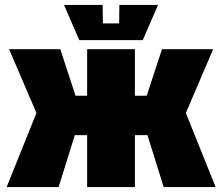

<svg xmlns="http://www.w3.org/2000/svg" viewBox="-20 -760 903 780"><path d="M528 0H334V-211H284L218 0H7L128 -301L17 -560H225L287 -371H334V-560H528V-371H576L638 -560H846L735 -301L856 0H645L579 -211H528ZM465 -740H622L560 -597H302L240 -740H397L398 -665H464Z"/></svg>

Font: Tektur SemiCondensed ExtraBold
Style: Regular
Weight: 800
Width: 4
Designer: Adam Jagosz
Foundry: Adam Jagosz
Version: Version 1.005;gftools[0.9.30]